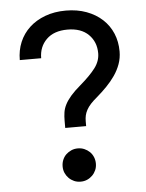

<svg xmlns="http://www.w3.org/2000/svg" viewBox="-52 -753 614 805"><g transform="rotate(-5 255.0 -350.0)"><path d="M210 -220V-250Q210 -269 212.5 -285.5Q215 -302 223.5 -318.5Q232 -335 247.5 -353Q263 -371 289 -393Q331 -429 353 -458Q375 -487 375 -520Q375 -568 343.5 -599Q312 -630 255 -630Q198 -630 166.5 -599Q135 -568 135 -520H45Q45 -561 59.5 -595.5Q74 -630 101.5 -655.5Q129 -681 168 -695.5Q207 -710 255 -710Q303 -710 342 -695.5Q381 -681 408.5 -655.5Q436 -630 450.5 -595.5Q465 -561 465 -520Q465 -492 456 -467Q447 -442 431.5 -419.5Q416 -397 396 -376.5Q376 -356 355 -338Q338 -324 327 -312Q316 -300 309.5 -288Q303 -276 300.5 -264.5Q298 -253 298 -240V-220ZM255 10Q240 10 227.5 4.5Q215 -1 205.5 -10.5Q196 -20 190.5 -32.5Q185 -45 185 -60Q185 -75 190.5 -88Q196 -101 205.5 -110Q215 -119 227.5 -124.5Q240 -130 255 -130Q270 -130 282.5 -124.5Q295 -119 304.5 -110Q314 -101 319.5 -88Q325 -75 325 -60Q325 -45 319.5 -32.5Q314 -20 304.5 -10.5Q295 -1 282.5 4.5Q270 10 255 10Z"/></g></svg>

Font: Golos Text VF
Style: Regular
Weight: 400
Designer: A.Korolkova, Vitaly Kuzmin
Foundry: ParaType Ltd
Version: Version 2.003